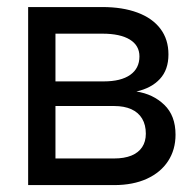

<svg xmlns="http://www.w3.org/2000/svg" viewBox="-20 -536 564 556"><path d="M61.5 -515.6H276.4Q335 -515.6 378.2 -499.5Q421.4 -483.4 444.6 -452.6Q467.8 -421.9 467.8 -378.4Q467.8 -334 443.1 -307.4Q418.5 -280.8 375 -271Q423.3 -263.7 455.8 -232.4Q488.3 -201.2 488.3 -146Q488.3 -102.5 466.8 -69.6Q445.3 -36.6 405.3 -18.3Q365.2 0 310.5 0H61.5ZM310.5 -77.1Q339.8 -77.1 360.4 -85.4Q380.9 -93.8 391.6 -109.9Q402.3 -126 402.3 -148.9Q402.3 -174.3 391.6 -192.4Q380.9 -210.4 360.4 -219.7Q339.8 -229 310.5 -229H140.6V-77.1ZM280.3 -300.3Q330.1 -300.3 356.9 -319.1Q383.8 -337.9 383.8 -372.6Q383.8 -404.3 356 -421.4Q328.1 -438.5 276.4 -438.5H140.6V-300.3Z"/></svg>

Font: Intratopia Thin
Style: Regular
Weight: 100
Designer: Rasmus Andersson
Foundry: rsms
Version: Version 3.000;Glyphs 3.2.3 (3260)